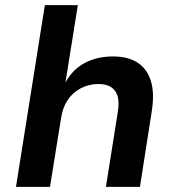

<svg xmlns="http://www.w3.org/2000/svg" viewBox="-20 -725 682 745"><path d="M42 0 154 -705H282L233 -399H231Q259 -454 307.5 -480Q356 -506 418 -506Q476 -506 513 -482.5Q550 -459 565 -412Q580 -365 569 -294L523 0H391L437 -290Q443 -326 437 -349.5Q431 -373 412.5 -386Q394 -399 362 -399Q324 -399 292.5 -382Q261 -365 242 -336Q223 -307 217 -267L174 0Z"/></svg>

Font: Nunito Sans 9pt
Style: Bold Italic
Weight: 700
Italic angle: -9°
Version: Version 3.101;gftools[0.9.27]